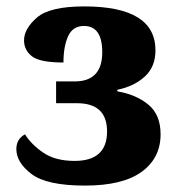

<svg xmlns="http://www.w3.org/2000/svg" viewBox="-20 -569 557 599"><path d="M245 10Q363 10 422 -33Q481 -76 481 -150Q481 -211 443 -242.5Q405 -274 346 -284V-289Q397 -299 431 -329.5Q465 -360 465 -412Q465 -549 243 -549Q135 -549 95 -514Q55 -479 55 -443Q55 -413 79.5 -393.5Q104 -374 178 -374Q178 -424 192.5 -456Q207 -488 242 -488Q299 -488 299 -406Q299 -315 213 -315H155V-247H220Q314 -247 314 -159Q314 -67 213 -67Q152 -67 114.5 -93Q77 -119 58 -150Q31 -135 31 -104Q31 -62 78.5 -26Q126 10 245 10Z"/></svg>

Font: Noto Serif SemiCondensed Extra
Style: Regular
Weight: 800
Width: 4
Designer: Monotype Design Team
Foundry: Monotype Imaging Inc.
Version: Version 1.002